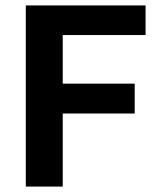

<svg xmlns="http://www.w3.org/2000/svg" viewBox="-20 -687 601 707"><path d="M75 0V-667H516V-558H211V-379H476V-269H211V0Z"/></svg>

Font: Maven Pro SemiBold
Style: Regular
Weight: 600
Designer: Joe Prince
Foundry: Joe Prince
Version: Version 2.103